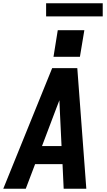

<svg xmlns="http://www.w3.org/2000/svg" viewBox="-29 -1150 649 1170"><path d="M-9 0 289 -735H442L497 0H359L352 -150H185L128 0ZM227 -260H346L335 -490Q335 -502 334 -514.5Q333 -527 333 -539Q328 -527 323.5 -514.5Q319 -502 314 -490ZM297 -804 323 -966H485L458 -804ZM597 -1050H252V-1130H597Z"/></svg>

Font: Iosevka SS04 XBd Ex Obl
Style: Regular
Weight: 800
Width: 7
Italic angle: -9°
Monospace: yes
Designer: Belleve Invis
Foundry: Belleve Invis
Version: Version 19.0.0; ttfautohint (v1.8.4)